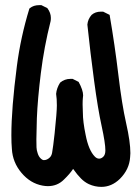

<svg xmlns="http://www.w3.org/2000/svg" viewBox="-20 -731 540 750"><path d="M167 -3.9Q157.2 -3.9 146.5 -5.9Q98.6 -14.6 64 -55.7Q29.3 -96.7 26.4 -149.4Q24.4 -170.9 24.4 -203.1Q24.4 -306.6 45.9 -472.7Q60.5 -585.9 94.7 -697.3L96.7 -699.2Q111.3 -710.9 132.8 -710.9Q135.7 -710.9 141.6 -710.9L165 -699.2Q178.7 -680.7 178.7 -661.1Q178.7 -653.3 177.7 -648.4Q152.3 -547.9 139.6 -445.8Q127 -343.8 124 -269.5Q122.1 -208 122.1 -187Q122.1 -166 122.6 -155.3Q123 -144.5 127 -132.8Q130.9 -120.1 138.2 -112.8Q145.5 -105.5 151.4 -105.5Q164.1 -105.5 174.8 -116.2Q181.6 -123 183.6 -134.8Q187.5 -156.2 193.4 -210Q202.1 -293 202.1 -319.3Q202.1 -345.7 199.2 -364.3Q201.2 -386.7 214.8 -408.2Q232.4 -422.9 254.9 -422.9Q258.8 -422.9 263.7 -422.9L287.1 -411.1Q304.7 -378.9 304.7 -358.4Q304.7 -356.4 303.7 -348.1Q302.7 -339.8 302.7 -322.8Q302.7 -305.7 303.7 -291Q303.7 -255.9 314.5 -204.1Q326.2 -143.6 350.6 -119.1Q358.4 -111.3 367.2 -111.3Q376 -111.3 383.8 -119.1Q391.6 -127 391.6 -143.6Q391.6 -171.9 377 -238.8Q362.3 -305.7 347.7 -414.6Q333 -523.4 321.3 -634.8Q323.2 -656.2 337.9 -672.9Q352.5 -685.5 374 -685.5Q377 -685.5 382.8 -685.5L408.2 -672.9Q428.7 -553.7 442.4 -438.5Q456.1 -323.2 472.7 -250Q489.3 -176.8 489.3 -132.8Q489.3 -125 488.3 -117.2Q485.4 -69.3 448.2 -32.2Q416 -1 376 -1Q350.6 -1 327.1 -11.7Q310.5 -19.5 296.4 -33.7Q282.2 -47.9 265.6 -71.3Q252.9 -51.8 229.5 -29.3Q204.1 -3.9 167 -3.9Z"/></svg>

Font: JasonHandwriting2
Style: SemiBold
Weight: 600
Version: Version 1.04.7